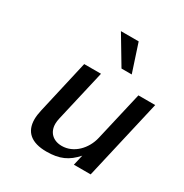

<svg xmlns="http://www.w3.org/2000/svg" viewBox="-176 -891 995 1040"><g transform="rotate(30 321.5 -370.5)"><path d="M450 -580 393 -754H282L386 -580ZM115 -107C115 -28 164 13 258 13C340 13 389 -10 438 -65L423 0H528L643 -500H538L467 -193C450 -119 390 -55 315 -55C259 -55 225 -90 225 -142C225 -153 227 -166 230 -179L304 -500H199L123 -167C118 -145 115 -125 115 -107Z"/></g></svg>

Font: Perun Medium Italic
Style: Regular
Weight: 500
Italic angle: -12°
Foundry: Copyright (c) Stefan Peev, Context Ltd, 2016
Version: Version 1.026